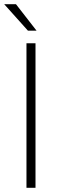

<svg xmlns="http://www.w3.org/2000/svg" viewBox="-26 -894 289 914"><path d="M100 -688H143V0H100ZM50 -874 148 -748H107L-6 -874Z"/></svg>

Font: Roundo Light
Style: Regular
Weight: 300
Designer: Namrata Goyal (Gurmukhi), Shiva Nallaperumal (Latin)
Foundry: Indian Type Foundry
Version: Version 1.000;PS 1.0;hotconv 1.0.88;makeotf.lib2.5.647800